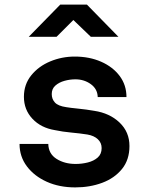

<svg xmlns="http://www.w3.org/2000/svg" viewBox="-20 -805 640 835"><path d="M307 10Q238 10 183.5 -14.5Q129 -39 97 -81.5Q65 -124 65 -179H190Q191 -136 226 -114Q261 -92 309 -92Q336 -92 362 -98.5Q388 -105 405 -120Q422 -135 422 -161Q422 -184 405.5 -199.5Q389 -215 360 -220Q328 -225 290 -228.5Q252 -232 219 -239Q158 -249 121 -288.5Q84 -328 84 -384Q84 -438 116 -477.5Q148 -517 198.5 -538Q249 -559 305 -559Q369 -559 420 -536.5Q471 -514 500.5 -474.5Q530 -435 530 -383H405Q404 -418 375 -439Q346 -460 308 -460Q284 -460 260.5 -453.5Q237 -447 221 -433Q205 -419 205 -396Q205 -374 219 -359Q233 -344 268 -339Q285 -336 320.5 -332.5Q356 -329 390 -323Q457 -313 500 -272Q543 -231 543 -170Q543 -110 510.5 -70Q478 -30 424.5 -10Q371 10 307 10ZM105 -645 242 -785H358L495 -645H375L299 -718L226 -645Z"/></svg>

Font: Tiny
Style: Bold
Weight: 700
Monospace: yes
Designer: Philipp Nurullin, Konstantin Bulenkov
Foundry: JetBrains
Version: Version 2.251; ttfautohint (v1.8.4.7-5d5b)